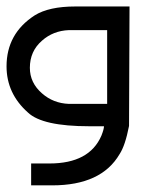

<svg xmlns="http://www.w3.org/2000/svg" viewBox="-20 -386 465 587"><path d="M210.4 -366.2H376L374.5 -1Q362.8 59.1 345.7 85Q290 180.7 139.6 180.7H75.2V113.8H131.3Q253.4 113.8 290 28.8Q297.9 8.8 297.9 0H252.9Q109.4 0 65.4 -42Q0 -100.1 0 -183.1Q0 -283.2 85.9 -338.9Q129.4 -366.2 210.4 -366.2ZM190.4 -68.4H307.6V-293.9H190.4Q142.6 -292 108.4 -261.7Q71.3 -229.5 71.3 -178.7Q71.3 -132.8 108.4 -100.6Q142.6 -70.3 190.4 -68.4Z"/></svg>

Font: Gasq
Style: Regular
Weight: 400
Designer: Husham Jawad
Version: Version 1.00;December 29, 2020;FontCreator 13.0.0.2683 32-bi